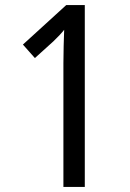

<svg xmlns="http://www.w3.org/2000/svg" viewBox="-20 -734 512 754"><path d="M313 0H229V-486Q229 -521 230 -554Q231 -587 232 -617Q219 -600 190 -572L117 -506L70 -559L240 -714H313Z"/></svg>

Font: Noto Sans Malayalam Condensed
Style: Regular
Weight: 400
Width: 3
Designer: Jelle Bosma - Monotype Design Team
Foundry: Monotype Imaging Inc.
Version: Version 2.104; ttfautohint (v1.8.4.7-5d5b)